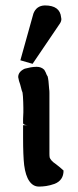

<svg xmlns="http://www.w3.org/2000/svg" viewBox="-20 -681 286 707"><path d="M103 -631Q114 -660 145 -661Q201 -661 205 -617Q206 -614 206 -611Q206 -603 201 -595L100 -446L55 -459ZM162 -103Q167 -89 184 -78L198 -67Q201 -64 204.5 -61.5Q208 -59 214 -53Q214 -17 181 -4Q164 2 150 4Q136 6 125 6Q124 6 123 6Q102 6 88 -14Q74 -34 69 -73Q67 -90 66 -115.5Q65 -141 65 -173V-220H82Q76 -220 70.5 -222Q65 -224 65 -228Q65 -234 65 -243.5Q65 -253 66 -267Q66 -274 66 -284.5Q66 -295 65.5 -305.5Q65 -316 64.5 -325.5Q64 -335 63 -340Q60 -347 57.5 -358Q55 -369 50 -383L47 -397Q47 -417 71 -428L93 -433Q99 -434 104.5 -434.5Q110 -435 115 -435Q132 -435 143 -424L148 -415Q149 -412 151.5 -406.5Q154 -401 155 -401Q157 -395 158.5 -382.5Q160 -370 161 -353Q162 -348 162 -339V-115Q162 -106 163 -101Z"/></svg>

Font: New Athena Unicode
Style: Bold
Weight: 700
Designer: J. Rusten 1997; rev. by R. Hancock 2001, 2002, rev. by D. Mastronarde 2002-2021
Foundry: Society for Classical Studies (formerly American Philological Association)
Version: Version 5.008